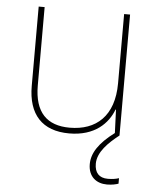

<svg xmlns="http://www.w3.org/2000/svg" viewBox="-53 -573 679 835"><g transform="rotate(5 286.5 -155.5)"><path d="M389 131C389 80 435 36 481 0V-528H455V-226C455 -82 377 -15 262 -15C163 -15 108 -68 108 -186V-528H82V-182C82 -57 144 10 262 10C374 10 431 -50 454 -111H456L460 -9C393 41 363 87 363 135C363 190 399 217 445 217C466 217 484 213 495 209V185C484 189 466 192 447 192C408 192 389 170 389 131Z"/></g></svg>

Font: Noto Sans Thai Looped Thin
Style: Regular
Weight: 100
Designer: Sasikarn Vongin, Ben Mitchell
Foundry: The Fontpad Ltd
Version: Version 1.001